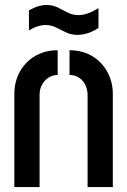

<svg xmlns="http://www.w3.org/2000/svg" viewBox="-20 -756 515 776"><path d="M294 -615Q268 -615 247 -625Q226 -635 206.5 -645Q187 -655 163 -655Q150 -655 133.5 -650Q117 -645 97 -633V-714Q118 -726 135.5 -731Q153 -736 167 -736Q193 -736 213 -726Q233 -716 253 -705.5Q273 -695 298 -695Q315 -695 334 -701.5Q353 -708 378 -723V-643Q353 -627 332 -621Q311 -615 294 -615ZM38 -378Q38 -413 50 -444.5Q62 -476 85 -500.5Q108 -525 140.5 -539Q173 -553 213 -553V-453Q193 -453 176.5 -442.5Q160 -432 150 -414Q140 -396 140 -373V0H38ZM334 -373Q334 -392 326 -410.5Q318 -429 301 -441Q284 -453 261 -453V-553Q301 -553 333.5 -539Q366 -525 389 -500Q412 -475 424 -443.5Q436 -412 436 -378V0H334Z"/></svg>

Font: Stick No Bills ExtraLight SemiBold
Style: Regular
Weight: 600
Version: Version 2.000